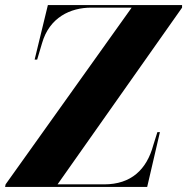

<svg xmlns="http://www.w3.org/2000/svg" viewBox="-35 -734 735 754"><path d="M-15 0H543L593 -215H583L567 -164C541 -68 480 -10 374 -10H191L680 -704V-714H153L101 -500H111L130 -564C159 -666 242 -704 323 -704H482L-13 -10Z"/></svg>

Font: Noto Serif Display SemiCondensed ExtraBold
Style: Italic
Weight: 800
Width: 4
Italic angle: -12°
Designer: Monotype Design Team
Foundry: Monotype Imaging Inc.
Version: Version 2.009